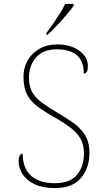

<svg xmlns="http://www.w3.org/2000/svg" viewBox="-20 -951 530 981"><path d="M261 10Q198 10 156.5 -10Q115 -30 95 -61.5Q75 -93 75 -126Q75 -144 80.5 -155Q86 -166 96 -166Q96 -91 139 -53Q182 -15 261 -15Q338 -15 373.5 -58Q409 -101 409 -168Q409 -209 393 -239.5Q377 -270 341.5 -297.5Q306 -325 249 -357Q196 -387 163 -414Q130 -441 115 -475Q100 -509 100 -559Q100 -605 121 -642Q142 -679 181 -701.5Q220 -724 272 -724Q341 -724 385 -692Q429 -660 429 -614Q429 -575 408 -575Q408 -640 372 -669.5Q336 -699 271 -699Q200 -699 164 -657.5Q128 -616 128 -554Q128 -511 143.5 -482.5Q159 -454 188 -431.5Q217 -409 259 -384Q305 -357 345.5 -330Q386 -303 411.5 -265.5Q437 -228 437 -169Q437 -93 393.5 -41.5Q350 10 261 10ZM218 -784Q233 -803 251 -829Q269 -855 286 -882Q303 -909 313 -931H356V-921Q344 -904 319.5 -875Q295 -846 268 -817.5Q241 -789 220 -771H218Z"/></svg>

Font: Noto Serif Tamil Thin
Style: Regular
Weight: 100
Designer: Indian Type Foundry, Tom Grace, and the Monotype Design Team
Foundry: Monotype Imaging Inc.
Version: Version 2.004; ttfautohint (v1.8.4.7-5d5b)